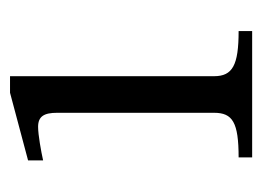

<svg xmlns="http://www.w3.org/2000/svg" viewBox="-90 -685 523 383"><g transform="rotate(-90 171.5 -493.5)"><path d="M301 -252V-279C233 -279 211 -291 211 -328V-735H178L43 -699V-669C61 -673 94 -679 110 -679C131 -679 138 -667 138 -641V-328C138 -291 119 -279 49 -279V-252Z"/></g></svg>

Font: STIX Two Math
Style: Regular
Weight: 400
Designer: Ross Mills, John Hudson & Paul Hanslow, Tiro Typeworks Ltd; with portions MicroPress Inc., with additions and correction
Foundry: Tiro Typeworks Ltd
Version: Version 2.02 b142